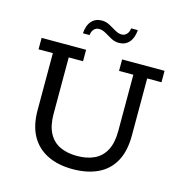

<svg xmlns="http://www.w3.org/2000/svg" viewBox="-110 -847 919 959"><g transform="rotate(15 349.0 -367.5)"><path d="M349.4 10.4Q274.7 10.4 219.5 -16.6Q164.4 -43.6 134.8 -96.8Q105.3 -150.1 105.3 -229V-523.7H31.3V-583H261.3V-523.7H187.3V-232.1Q187.3 -170.9 207.8 -132.5Q228.4 -94 265.8 -76.4Q303.3 -58.9 353.7 -58.9Q404.8 -58.9 442.4 -76.4Q480.1 -94 500.8 -132.5Q521.5 -170.9 521.5 -232.1V-523.7H447.5V-583H667V-523.7H593V-229Q593 -147 563.4 -94.1Q533.9 -41.1 479.2 -15.4Q424.6 10.4 349.4 10.4ZM410 -658.5Q388.6 -658.5 369.2 -669.1Q349.9 -679.7 332.4 -690Q314.8 -700.3 297.4 -700.3Q282.2 -700.3 271.6 -689.4Q261.1 -678.5 259.1 -658.5H224.5Q227.8 -701 247.8 -722.8Q267.8 -744.6 300.1 -744.6Q321.9 -744.6 341 -734.3Q360.2 -724 377.9 -713.3Q395.6 -702.7 412.6 -702.7Q427.8 -702.7 438.4 -714Q449 -725.2 451 -744.6H485.5Q482.3 -703 462.3 -680.8Q442.3 -658.5 410 -658.5Z"/></g></svg>

Font: Rokkitt SemiBold
Style: Regular
Weight: 600
Designer: Vernon Adams
Foundry: Vernon Adams
Version: Version 3.103